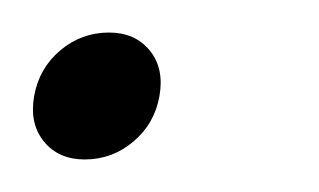

<svg xmlns="http://www.w3.org/2000/svg" viewBox="-27 -95 196 118"><path d="M25 3Q9 3 0 -8Q-9 -19 -6 -36Q-3 -53 10 -64Q23 -75 40 -75Q56 -75 65 -64Q74 -53 71 -36Q68 -19 55 -8Q42 3 25 3Z"/></svg>

Font: Poppins ExtraLight
Style: Italic
Weight: 275
Italic angle: -10°
Designer: Ninad Kale (Devanagari), Jonny Pinhorn (Latin)
Foundry: Indian Type Foundry
Version: Version 3.200;PS 1.000;hotconv 16.6.54;makeotf.lib2.5.65590